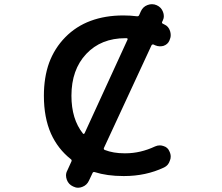

<svg xmlns="http://www.w3.org/2000/svg" viewBox="-20 -836 1040 899"><path d="M322.3 37.1Q300.8 27.3 293 5.9Q289.1 -4.9 289.1 -14.6Q289.1 -26.4 294.9 -37.1L314.5 -80.1Q317.4 -86.9 311.5 -90.8Q251 -138.7 218.8 -210Q185.5 -285.2 185.5 -387.7Q185.5 -473.6 210 -542Q235.4 -610.4 285.6 -661.6Q335.9 -712.9 404.3 -738.3Q472.7 -763.7 557.6 -763.7Q590.8 -763.7 621.1 -759.8Q628.9 -758.8 631.8 -765.6L639.6 -783.2Q649.4 -804.7 670.9 -812.5Q681.6 -816.4 691.4 -816.4Q703.1 -816.4 713.9 -811.5Q735.4 -801.8 743.2 -780.3Q747.1 -770.5 747.1 -760.7Q747.1 -749 741.2 -737.3L739.3 -734.4Q736.3 -727.5 743.2 -724.6Q746.1 -723.6 749 -721.7Q769.5 -712.9 776.4 -690.4Q779.3 -680.7 779.3 -671.9Q779.3 -659.2 773.4 -646.5Q765.6 -627.9 745.1 -621.1Q737.3 -619.1 728.5 -619.1Q717.8 -619.1 706.1 -624Q703.1 -626 700.2 -627Q693.4 -629.9 689.5 -624L466.8 -143.6Q463.9 -136.7 470.7 -133.8Q510.7 -118.2 562.5 -118.2Q564.5 -118.2 567.4 -118.2Q637.7 -118.2 706.1 -150.4Q716.8 -155.3 728.5 -155.3Q736.3 -155.3 745.1 -152.3Q765.6 -146.5 773.4 -127Q779.3 -115.2 779.3 -102.5Q779.3 -92.8 775.4 -84Q768.6 -61.5 748 -51.8Q663.1 -11.7 561.5 -11.7Q559.6 -11.7 557.6 -11.7Q481.4 -11.7 422.9 -30.3Q416 -32.2 413.1 -25.4L396.5 9.8Q386.7 31.2 365.2 39.1Q355.5 43 345.7 43Q334 43 322.3 37.1ZM567.4 -657.2Q453.1 -657.2 383.8 -583.5Q314.5 -509.8 314.5 -387.7Q314.5 -278.3 368.2 -210.9Q369.1 -209 372.1 -209Q372.1 -209 372.1 -209Q375 -210 376 -211.9L577.1 -650.4Q578.1 -652.3 577.1 -654.8Q576.2 -657.2 573.2 -657.2Z"/></svg>

Font: Rounded Mgen+ 1mn medium
Style: Regular
Weight: 500
Designer: [Source Han Sans]
Ryoko NISHIZUKA  (kana & ideographs); Paul D. Hunt (Latin, Greek & Cyrillic); Wenlong ZHANG  (bopomofo
Version: Version 1.059.20150602